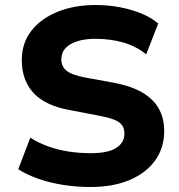

<svg xmlns="http://www.w3.org/2000/svg" viewBox="-20 -736 717 767"><path d="M342 11Q285 11 231.5 2.5Q178 -6 132.5 -22Q87 -38 53 -60L101 -186Q134 -165 173 -151Q212 -137 255 -130.5Q298 -124 342 -124Q411 -124 444 -145Q477 -166 477 -202Q477 -223 467 -236.5Q457 -250 434.5 -258.5Q412 -267 375 -274L260 -296Q160 -314 113.5 -365Q67 -416 67 -496Q67 -563 104.5 -612Q142 -661 209 -688.5Q276 -716 363 -716Q413 -716 459.5 -707Q506 -698 545 -682Q584 -666 612 -642L564 -519Q523 -552 471.5 -566.5Q420 -581 361 -581Q320 -581 289.5 -571.5Q259 -562 242 -544Q225 -526 225 -499Q225 -470 246.5 -453Q268 -436 322 -426L437 -405Q537 -386 586.5 -338Q636 -290 636 -213Q636 -146 600 -95.5Q564 -45 498 -17Q432 11 342 11Z"/></svg>

Font: Nunito Sans 9pt ExtraBold
Style: Regular
Weight: 800
Version: Version 3.101;gftools[0.9.27]